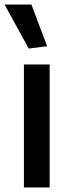

<svg xmlns="http://www.w3.org/2000/svg" viewBox="-49 -823 294 843"><path d="M56 -540H169V0H56ZM77 -610 -29 -803H89L158 -620Z"/></svg>

Font: Encode Sans Compressed
Style: SemiBold
Weight: 600
Designer: Pablo Impallari, Andres Torresi
Foundry: Pablo Impallari, Andres Torresi
Version: Version 1.000; ttfautohint (v1.00) -l 8 -r 50 -G 200 -x 14 -